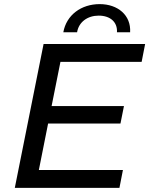

<svg xmlns="http://www.w3.org/2000/svg" viewBox="-20 -914 726 934"><path d="M460 -838C516 -838 552 -807 549 -757H613C618 -840 553 -894 465 -894C375 -894 303 -841 288 -757H355C363 -807 406 -838 460 -838ZM669 -613 686 -700H192L52 0H561L578 -87H169L214 -313H566L583 -398H231L274 -613Z"/></svg>

Font: AWKNG-Font Medium
Style: Italic
Weight: 500
Italic angle: -11.3°
Designer: Awakening Church
Foundry: Awakening Church
Version: Version 1.700;PS 001.700;hotconv 1.0.88;makeotf.lib2.5.64775